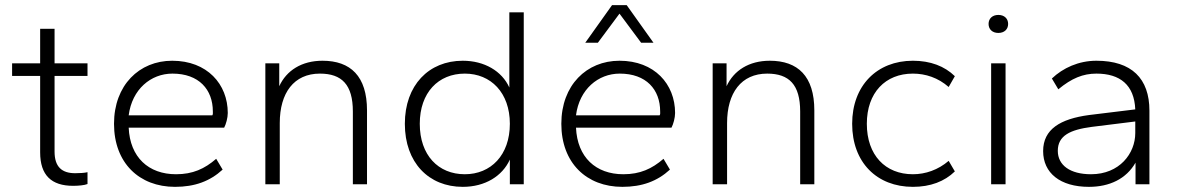

<svg xmlns="http://www.w3.org/2000/svg" viewBox="-20 -716 4574 746"><path d="M264 6C284 6 308 4 320 -1V-47C309 -44 288 -43 272 -43C220 -43 192 -68 192 -127V-421H320V-470H192V-604H136V-470H27V-421H136V-124C136 -35 180 6 264 6Z M660 10C737 10 796 -12 845 -57L820 -99C775 -60 729 -39 664 -39C557 -39 485 -105 480 -220H851C858 -233 865 -258 865 -277C865 -389 785 -480 649 -480C521 -480 423 -385 423 -235C423 -83 521 10 660 10ZM650 -430C753 -430 807 -368 807 -283C807 -278 808 -272 805 -268H480C493 -369 566 -430 650 -430Z M1406 0V-287C1406 -420 1342 -480 1233 -480C1152 -480 1093 -442 1065 -381V-470H1011V0H1067V-238C1067 -355 1122 -430 1223 -430C1308 -430 1351 -387 1351 -283V0Z M1778 10C1865 10 1932 -32 1961 -96V0H2015V-668H1959V-376C1930 -440 1862 -480 1778 -480C1646 -480 1553 -385 1553 -235C1553 -84 1646 10 1778 10ZM1786 -39C1683 -39 1611 -113 1611 -235C1611 -356 1683 -430 1786 -430C1887 -430 1961 -356 1961 -235C1961 -113 1887 -39 1786 -39Z M2398 10C2475 10 2534 -12 2583 -57L2558 -99C2513 -60 2467 -39 2402 -39C2295 -39 2223 -105 2218 -220H2589C2596 -233 2603 -258 2603 -277C2603 -389 2523 -480 2387 -480C2259 -480 2161 -385 2161 -235C2161 -83 2259 10 2398 10ZM2388 -430C2491 -430 2545 -368 2545 -283C2545 -278 2546 -272 2543 -268H2218C2231 -369 2304 -430 2388 -430ZM2519 -550 2415 -696H2358L2254 -550H2303L2387 -663L2471 -550Z M3144 0V-287C3144 -420 3080 -480 2971 -480C2890 -480 2831 -442 2803 -381V-470H2749V0H2805V-238C2805 -355 2860 -430 2961 -430C3046 -430 3089 -387 3089 -283V0Z M3527 10C3595 10 3650 -11 3690 -50L3666 -91C3625 -56 3576 -39 3527 -39C3420 -39 3348 -113 3348 -235C3348 -356 3420 -430 3527 -430C3576 -430 3625 -414 3666 -378L3690 -420C3650 -459 3595 -480 3527 -480C3387 -480 3291 -383 3291 -235C3291 -85 3387 10 3527 10Z M3887 0V-470H3831V0ZM3859 -588C3882 -588 3897 -602 3897 -623C3897 -644 3882 -658 3859 -658C3836 -658 3821 -644 3821 -623C3821 -602 3836 -588 3859 -588Z M4211 10C4291 10 4356 -21 4392 -84V0H4446V-286C4446 -411 4377 -480 4240 -480C4171 -480 4110 -452 4067 -411L4092 -369C4144 -412 4188 -430 4240 -430C4332 -430 4387 -386 4391 -291L4211 -269C4100 -254 4033 -214 4033 -129C4033 -44 4099 10 4211 10ZM4219 -39C4138 -39 4090 -74 4090 -130C4090 -189 4138 -212 4222 -223L4391 -244V-199C4391 -120 4330 -39 4219 -39Z"/></svg>

Font: Gantari Light
Style: Regular
Weight: 300
Designer: Anugrah Pasau
Foundry: Lafontype
Version: Version 1.000